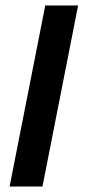

<svg xmlns="http://www.w3.org/2000/svg" viewBox="-20 -682 318 702"><path d="M145.5 -662.1H265.6L135.3 0H15.1Z"/></svg>

Font: PT Astra Sans
Style: Bold Italic
Weight: 700
Italic angle: -16°
Designer: A.Korolkova, I. Chaeva
Foundry: ParaType Ltd
Version: Version 1.002W